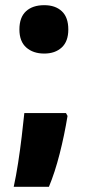

<svg xmlns="http://www.w3.org/2000/svg" viewBox="-20 -634 336 742"><path d="M151 -427Q108 -427 81.5 -450.5Q55 -474 55 -520Q55 -567 80.5 -590.5Q106 -614 151 -614Q194 -614 219 -590.5Q244 -567 244 -520Q244 -474 218.5 -450.5Q193 -427 151 -427ZM235 -197 241 -186Q229 -112 210.5 -39.5Q192 33 169 88H33Q42 47 50 -4.5Q58 -56 64 -107Q70 -158 74 -197Z"/></svg>

Font: Noto Sans Tamil UI Condensed Black
Style: Regular
Weight: 900
Width: 3
Designer: Jelle Bosma - Monotype Design Team
Foundry: Monotype Imaging Inc.
Version: Version 2.004; ttfautohint (v1.8.4.7-5d5b)